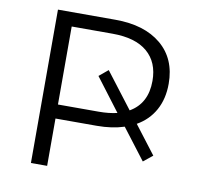

<svg xmlns="http://www.w3.org/2000/svg" viewBox="-78 -781 889 863"><g transform="rotate(10 366.0 -350.0)"><path d="M118 0V-700H380Q513 -700 589.5 -636Q666 -572 666 -458Q666 -389 637.5 -337.5Q609 -286 556 -256L654 -128L612 -94L505 -234Q450 -216 380 -216H192V0ZM462 -289 349 -438 390 -472 514 -310Q592 -355 592 -458Q592 -543 537.5 -589.5Q483 -636 378 -636H192V-280H378Q425 -280 462 -289Z"/></g></svg>

Font: Montserrat
Style: Regular
Weight: 400
Designer: Julieta Ulanovsky
Foundry: Julieta Ulanovsky
Version: Version 9.000; ttfautohint (v1.8.4.7-5d5b)